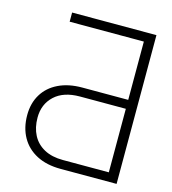

<svg xmlns="http://www.w3.org/2000/svg" viewBox="-108 -812 809 901"><g transform="rotate(15 296.5 -361.5)"><path d="M541 0H269Q201.2 0 152.6 -25.1Q104 -50.3 78.1 -96.2Q52.2 -142.1 52.2 -203.6Q52.2 -261.7 78.4 -304.7Q104.5 -347.7 153.1 -371.3Q201.7 -395 269 -395H491.7V-678.2H131.3V-722.7H541ZM491.7 -43V-351.6H269Q189.5 -351.6 145.8 -310.8Q102.1 -270 102.1 -205.1Q102.1 -156.2 121.1 -119.9Q140.1 -83.5 177.5 -63.2Q214.8 -43 269 -43Z"/></g></svg>

Font: Inter 18pt ExtraLight
Style: Regular
Weight: 250
Designer: Rasmus Andersson
Foundry: rsms
Version: Version 4.001;git-66647c0bb